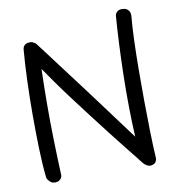

<svg xmlns="http://www.w3.org/2000/svg" viewBox="-75 -713 712 782"><g transform="rotate(-10 281.0 -322.0)"><path d="M91 2Q81 2 75 -2Q69 -6 65 -11Q61 -16 59.5 -19.5Q58 -23 58 -23Q52 -77 50 -144Q48 -211 48 -283Q48 -355 50.5 -424.5Q53 -494 58 -553Q58 -553 59 -559Q60 -565 66 -571Q72 -577 86 -578Q93 -579 98.5 -576.5Q104 -574 108.5 -571Q113 -568 114 -566Q167 -495 222.5 -422Q278 -349 333 -274.5Q388 -200 444 -125Q441 -180 440 -245.5Q439 -311 440.5 -378.5Q442 -446 445 -509Q448 -572 452 -623Q452 -623 452.5 -626.5Q453 -630 456 -634.5Q459 -639 465.5 -643Q472 -647 483 -646Q493 -646 499 -642.5Q505 -639 508.5 -634Q512 -629 513 -624Q514 -619 514 -615.5Q514 -612 514 -612Q510 -571 508 -514.5Q506 -458 505.5 -393.5Q505 -329 505.5 -262.5Q506 -196 507.5 -134.5Q509 -73 512 -24Q512 -24 511.5 -20Q511 -16 508.5 -11Q506 -6 500.5 -2.5Q495 1 486 2Q477 2 469 -3Q461 -8 456.5 -13.5Q452 -19 452 -19Q452 -19 438 -37Q424 -55 399 -86Q374 -117 343.5 -156.5Q313 -196 280 -239Q247 -282 215.5 -324Q184 -366 158.5 -402Q133 -438 116 -463Q114 -399 113.5 -323Q113 -247 115 -169.5Q117 -92 120 -23Q120 -23 119.5 -19Q119 -15 116 -10.5Q113 -6 107 -2Q101 2 91 2Z"/></g></svg>

Font: Sour Gummy Black ExtraLight
Style: Regular
Weight: 250
Version: Version 1.000